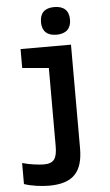

<svg xmlns="http://www.w3.org/2000/svg" viewBox="-65 -814 630 1100"><g transform="rotate(-5 250.0 -263.5)"><path d="M290 -613C345 -613 374 -642 374 -692C374 -745 345 -772 290 -772C235 -772 207 -745 207 -692C207 -640 236 -613 290 -613ZM172 245C313 245 367 180 367 46V-549H77V-440L229 -427V21C229 94 211 121 152 121C127 121 68 114 29 102V223C71 238 132 245 172 245Z"/></g></svg>

Font: Noto Sans Mono ExtraCondensed ExtraBold
Style: Regular
Weight: 800
Width: 2
Designer: Monotype Design Team
Foundry: Monotype Imaging Inc.
Version: Version 2.014